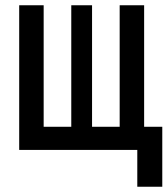

<svg xmlns="http://www.w3.org/2000/svg" viewBox="-20 -570 640 730"><path d="M502 140V0H53V-550H146V-88H251V-550H330V-88H435V-550H528V-88H597V140Z"/></svg>

Font: JetBrains Mono SemiBold
Style: Regular
Weight: 472
Monospace: yes
Designer: Philipp Nurullin, Konstantin Bulenkov
Foundry: JetBrains
Version: Version 2.305; ttfautohint (v1.8.4.7-5d5b)